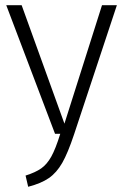

<svg xmlns="http://www.w3.org/2000/svg" viewBox="-20 -705 468 736"><path d="M264 -190Q240 -118 218.5 -80.5Q197 -43 167.5 -22.5Q138 -2 88 11L78 -32Q116 -44 138 -59.5Q160 -75 176.5 -104.5Q193 -134 211 -192H191L4 -685H63L227 -231L371 -685H428Z"/></svg>

Font: Fira Sans Extra Condensed Light
Style: Regular
Weight: 300
Width: 1
Designer: Carrois Corporate & Edenspiekermann AG
Foundry: Carrois Corporate GbR & Edenspiekermann AG
Version: Version 4.203